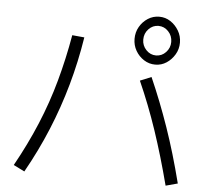

<svg xmlns="http://www.w3.org/2000/svg" viewBox="-55 -896 991 927"><g transform="rotate(5 440.0 -433.0)"><path d="M570 -721.1Q570 -753.3 585 -779.4Q600 -805.6 625 -821.7Q650 -837.8 680 -837.8Q710 -837.8 734.4 -821.7Q758.9 -805.6 774.4 -779.4Q790 -753.3 790 -721.1Q790 -690 774.4 -663.9Q758.9 -637.8 734.4 -621.7Q710 -605.6 680 -605.6Q650 -605.6 625 -621.7Q600 -637.8 585 -663.9Q570 -690 570 -721.1ZM747.8 -721.1Q747.8 -751.1 727.8 -772.2Q707.8 -793.3 680 -793.3Q652.2 -793.3 632.2 -772.2Q612.2 -751.1 612.2 -721.1Q612.2 -692.2 632.2 -671.1Q652.2 -650 680 -650Q707.8 -650 727.8 -671.1Q747.8 -692.2 747.8 -721.1ZM781.1 -27.8Q744.4 -168.9 703.9 -289.4Q663.3 -410 613.3 -522.2L667.8 -544.4Q717.8 -431.1 760 -309.4Q802.2 -187.8 838.9 -43.3ZM42.2 -63.3Q101.1 -168.9 145 -273.9Q188.9 -378.9 218.9 -487.8Q248.9 -596.7 268.9 -712.2L327.8 -706.7Q308.9 -586.7 277.2 -473.9Q245.6 -361.1 200.6 -252.2Q155.6 -143.3 95.6 -36.7Z"/></g></svg>

Font: Paperlogy 3 Light
Style: Regular
Weight: 300
Designer: redesigned by Lee Juim, glyphs from Gmarket Sans & Montserrat
Foundry: PT&
Version: Version 1.001